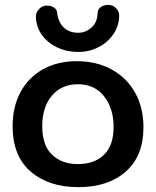

<svg xmlns="http://www.w3.org/2000/svg" viewBox="-20 -769 642 791"><path d="M32 -249Q32 -328 64 -388.5Q96 -449 156 -483Q216 -517 297 -517Q377 -517 439.5 -483Q502 -449 536.5 -387.5Q571 -326 571 -245Q571 -126 498 -62Q425 2 303 2Q181 2 106.5 -62Q32 -126 32 -249ZM448 -246Q448 -322 409 -372Q370 -422 301 -422Q234 -422 194 -375Q154 -328 154 -249Q154 -170 194.5 -131.5Q235 -93 301 -93Q369 -93 408.5 -131.5Q448 -170 448 -246ZM128 -702Q128 -719 141.5 -732.5Q155 -746 173 -746Q189 -746 201.5 -738.5Q214 -731 215 -718Q220 -677 243 -655.5Q266 -634 302 -634Q333 -634 357 -655.5Q381 -677 382 -714Q382 -731 395.5 -740Q409 -749 426 -749Q444 -749 457.5 -736Q471 -723 471 -705Q471 -664 448 -629.5Q425 -595 386.5 -575Q348 -555 303 -555Q254 -555 214 -574.5Q174 -594 151 -627.5Q128 -661 128 -702Z"/></svg>

Font: Mali SemiBold
Style: Regular
Weight: 600
Designer: Kitiyaporn Chalermlarp | Katatrad Aksorn Co.,Ltd.
Foundry: Cadson Demak Co.,Ltd.
Version: Version 1.000; ttfautohint (v1.6)